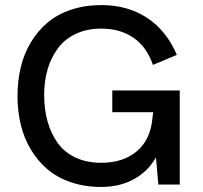

<svg xmlns="http://www.w3.org/2000/svg" viewBox="-20 -720 790 749"><path d="M375 9.3Q310.5 9.3 256.8 -9Q203.1 -27.3 165 -59.8Q127 -92.3 100.3 -136.7Q73.7 -181.2 61 -233.9Q48.3 -286.6 48.3 -345.2Q48.3 -404.3 60.8 -456.8Q73.2 -509.3 99.9 -554Q126.5 -598.6 164.6 -631.1Q202.6 -663.6 256.8 -681.9Q311 -700.2 376 -700.2Q478 -700.2 553.7 -650.4Q629.4 -600.6 669.9 -505.9L576.7 -466.8Q551.8 -538.1 500 -573.2Q448.2 -608.4 375 -608.4Q319.3 -608.4 276.1 -588.1Q232.9 -567.9 206.3 -532.2Q179.7 -496.6 166 -450.4Q152.3 -404.3 152.3 -349.6Q152.3 -293.5 165.5 -246.3Q178.7 -199.2 204.8 -162.6Q231 -126 274.4 -105.5Q317.9 -85 375 -85Q461.9 -85 515.4 -131.3Q568.8 -177.7 575.2 -264.2L577.6 -282.2H418V-367.2H681.2V0H597.7L588.4 -106Q558.1 -51.8 502.7 -21.2Q447.3 9.3 375 9.3Z"/></svg>

Font: HK Grotesk SemiBold Legacy
Style: Regular
Weight: 600
Designer: Alfredo Marco Pradil
Foundry: Hanken Design Co.
Version: Version 2.022;PS 002.022;hotconv 1.0.88;makeotf.lib2.5.64775